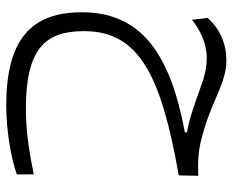

<svg xmlns="http://www.w3.org/2000/svg" viewBox="-86 -367 758 626"><g transform="rotate(90 293.0 -54.0)"><path d="M324.7 304.7C403.8 304.7 496.1 289.1 548.8 270L548.3 214.8C490.2 227.1 412.1 240.7 335.9 240.7C135.7 240.7 81.5 175.3 81.5 50.8C81.5 -131.3 231.9 -201.2 551.8 -257.8L553.2 -321.3C482.9 -319.3 457.5 -323.7 396 -342.3C306.2 -369.1 246.6 -413.1 177.7 -413.1C123.5 -413.1 75.2 -393.1 38.6 -352.1L44.4 -300.8C78.6 -328.1 121.6 -349.1 170.4 -349.1C221.7 -349.1 259.3 -329.6 318.4 -310.1C365.7 -293.9 385.3 -289.1 411.6 -284.7V-277.8C163.1 -231.4 20 -140.6 20 58.1C20 225.6 111.3 304.7 324.7 304.7Z"/></g></svg>

Font: Cascadia Mono Light
Style: Regular
Weight: 300
Monospace: yes
Designer: Aaron Bell
Foundry: Saja Typeworks
Version: Version 2404.023